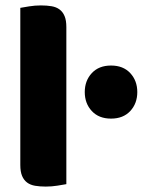

<svg xmlns="http://www.w3.org/2000/svg" viewBox="-20 -681 554 709"><path d="M225 -1Q214 1 192.5 4.5Q171 8 149 8Q127 8 109.5 5Q92 2 80 -7Q68 -16 61.5 -31.5Q55 -47 55 -72V-652Q66 -654 87.5 -657.5Q109 -661 131 -661Q153 -661 170.5 -658Q188 -655 200 -646Q212 -637 218.5 -621.5Q225 -606 225 -581ZM293 -341Q293 -383 319 -411Q345 -439 390 -439Q435 -439 461 -411Q487 -383 487 -341Q487 -299 461 -271Q435 -243 390 -243Q345 -243 319 -271Q293 -299 293 -341Z"/></svg>

Font: Baloo Tammudu
Style: Regular
Weight: 400
Designer: Omkar Shende and Ek Type
Foundry: Ek Type
Version: Version 1.007;PS 1.000;hotconv 1.0.88;makeotf.lib2.5.647800